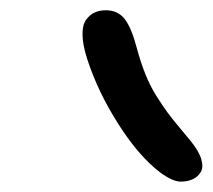

<svg xmlns="http://www.w3.org/2000/svg" viewBox="-20 -829 412 372"><path d="M330.1 -477.1Q314.5 -477.1 290 -495.1Q248.5 -526.9 209 -589.1Q169.4 -651.4 148.9 -714.8Q140.1 -742.2 139.9 -761.7Q139.6 -781.2 147 -791Q154.3 -800.8 163.6 -804.9Q172.9 -809.1 185.1 -809.1Q208.5 -809.1 221.7 -792Q234.9 -774.9 245.1 -735.8Q252.4 -708.5 261.7 -685.3Q271 -662.1 283.2 -642.8Q295.4 -623.5 304.2 -611.6Q313 -599.6 328.1 -581.5Q343.3 -563.5 349.1 -556.2Q365.2 -536.6 369.9 -520.8Q374.5 -504.9 369.1 -495.8Q363.8 -486.8 353.8 -481.9Q343.8 -477.1 330.1 -477.1Z"/></svg>

Font: Shantell Sans Irregular
Style: Italic
Weight: 300
Italic angle: -11.31°
Designer: Stephen Nixon, Anya Danilova, Shantell Martin
Foundry: Arrow Type
Version: Version 1.006;[9816181b4]